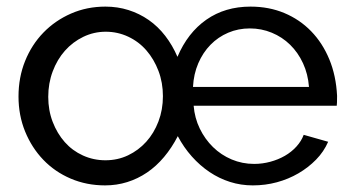

<svg xmlns="http://www.w3.org/2000/svg" viewBox="-20 -551 1068 581"><path d="M298 10Q242 10 194 -10.5Q146 -31 111 -67.5Q76 -104 56 -153Q36 -202 36 -259Q36 -317 56 -366.5Q76 -416 111.5 -452.5Q147 -489 195 -510Q243 -531 299 -531Q336 -531 369 -520.5Q402 -510 430 -490.5Q458 -471 480 -442.5Q502 -414 517 -379Q548 -452 604.5 -491.5Q661 -531 738 -531Q794 -531 840.5 -511.5Q887 -492 921.5 -456.5Q956 -421 976.5 -371.5Q997 -322 1000 -261Q1000 -236 999 -231H566Q569 -194 584.5 -162Q600 -130 624.5 -106Q649 -82 681 -68.5Q713 -55 749 -55Q774 -55 798 -61.5Q822 -68 842 -79.5Q862 -91 877 -107.5Q892 -124 899 -143L973 -122Q960 -92 936.5 -68Q913 -44 883 -26.5Q853 -9 818 0.5Q783 10 745 10Q709 10 676 -0.5Q643 -11 614 -30.5Q585 -50 560.5 -77.5Q536 -105 518 -139Q500 -104 476.5 -76Q453 -48 425 -29Q397 -10 365 0Q333 10 298 10ZM299 -66Q336 -66 367.5 -81Q399 -96 422.5 -122Q446 -148 459.5 -183.5Q473 -219 473 -260Q473 -301 459.5 -336.5Q446 -372 423 -398.5Q400 -425 368 -440Q336 -455 300 -455Q264 -455 232 -439.5Q200 -424 176.5 -397.5Q153 -371 139.5 -335Q126 -299 126 -258Q126 -217 139.5 -182Q153 -147 176 -121Q199 -95 231 -80.5Q263 -66 299 -66ZM915 -288Q912 -327 897 -359.5Q882 -392 858 -415.5Q834 -439 802.5 -452Q771 -465 736 -465Q701 -465 670.5 -452Q640 -439 617 -415.5Q594 -392 580 -359.5Q566 -327 564 -288Z"/></svg>

Font: Rising Sun
Style: Regular
Weight: 400
Designer: Matt McInerney, Pablo Impallari, Rodrigo Fuenzalida (Raleway font), Stephen Hutchings (Greek), Cristiano Sobral (main ch
Foundry: The Rising Sun Project Authors
Version: Version 4.327; ttfautohint (v1.8.4.7-5d5b-dirty)